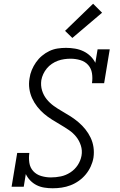

<svg xmlns="http://www.w3.org/2000/svg" viewBox="-20 -999 640 1027"><path d="M262 8Q262 8 262 8Q262 8 261 8Q239 8 217 4.5Q195 1 176 -8.5Q157 -18 142 -33.5Q127 -49 118 -68L107 0H42L72 -181H137Q133 -154 137 -128Q141 -102 158 -83.5Q175 -65 200.5 -57.5Q226 -50 252 -50Q279 -50 305.5 -55.5Q332 -61 356 -76.5Q380 -92 395.5 -115.5Q411 -139 416 -166Q421 -194 412.5 -220.5Q404 -247 387.5 -267.5Q371 -288 349 -303Q327 -318 304 -331.5Q281 -345 258.5 -359Q236 -373 216 -390Q196 -407 179.5 -428Q163 -449 152 -473Q141 -497 137 -524.5Q133 -552 138 -580Q141 -603 150 -624.5Q159 -646 172.5 -665.5Q186 -685 204.5 -700.5Q223 -716 244 -726Q265 -736 287.5 -739.5Q310 -743 333 -743Q357 -743 381 -739Q405 -735 426 -725Q447 -715 463.5 -699Q480 -683 490 -663L502 -735H567L537 -554H472Q476 -581 472 -607Q468 -633 451.5 -651.5Q435 -670 409.5 -677.5Q384 -685 357 -685Q341 -685 323.5 -682.5Q306 -680 289.5 -674Q273 -668 257.5 -657.5Q242 -647 230.5 -633Q219 -619 211.5 -603Q204 -587 201 -570Q197 -541 205 -515Q213 -489 229.5 -468.5Q246 -448 267.5 -432.5Q289 -417 312 -404Q335 -391 357.5 -376.5Q380 -362 400 -345Q420 -328 436.5 -307.5Q453 -287 464.5 -263Q476 -239 480 -212Q484 -185 480 -156Q476 -132 465.5 -109Q455 -86 439 -66.5Q423 -47 402 -32Q381 -17 357.5 -8Q334 1 310 4.5Q286 8 262 8ZM367 -796 328 -834 478 -979 526 -931Z"/></svg>

Font: Iosevka Etoile Light Oblique
Style: Regular
Weight: 300
Italic angle: -9°
Designer: Belleve Invis
Foundry: Belleve Invis
Version: Version 15.5.2; ttfautohint (v1.8.4)